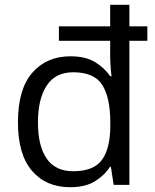

<svg xmlns="http://www.w3.org/2000/svg" viewBox="-20 -780 653 810"><path d="M275.9 9.8Q174.3 9.8 115 -59.3Q55.7 -128.4 55.7 -263.7Q55.7 -403.8 116.2 -473.1Q176.8 -542.5 276.9 -542.5Q340.8 -542.5 380.9 -518.1Q420.9 -493.7 444.8 -458.5H450.7Q448.2 -473.6 446.5 -500Q444.8 -526.4 444.8 -543.9V-607.9H228.5V-668.9H444.8V-759.8H525.9V-668.9H601.6V-607.9H525.9V0H459.5L447.8 -76.2H443.8Q420.9 -40 380.4 -15.1Q339.8 9.8 275.9 9.8ZM289.1 -57.6Q375 -57.6 410.2 -105.7Q445.3 -153.8 445.3 -249.5V-265.1Q445.3 -367.7 411.6 -421.4Q377.9 -475.1 288.6 -475.1Q213.9 -475.1 177 -418.9Q140.1 -362.8 140.1 -263.2Q140.1 -164.6 176.8 -111.1Q213.4 -57.6 289.1 -57.6Z"/></svg>

Font: Open Sans
Style: Regular
Weight: 400
Designer: Monotype Design Team
Foundry: Monotype Imaging Inc.
Version: Version 3.000; ttfautohint (v1.8.4)